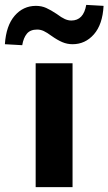

<svg xmlns="http://www.w3.org/2000/svg" viewBox="-84 -766 444 786"><path d="M62 0V-507H213V0ZM7 -581 -64 -585Q-59 -661 -24 -701.5Q11 -742 63 -742Q86 -742 105 -733.5Q124 -725 148 -709Q168 -694 181.5 -688Q195 -682 208 -682Q258 -682 269 -746L340 -742Q336 -666 300.5 -625.5Q265 -585 213 -585Q191 -585 171 -593.5Q151 -602 127 -619Q108 -633 95 -639Q82 -645 68 -645Q40 -645 26 -628Q12 -611 7 -581Z"/></svg>

Font: Mulish ExtraLight ExtraBold
Style: Regular
Weight: 800
Version: Version 3.603